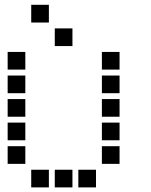

<svg xmlns="http://www.w3.org/2000/svg" viewBox="-20 -808 640 815"><path d="M113.5 -787.5Q112.5 -787.5 112.5 -787.5Q112.5 -787.5 112.5 -786.5V-713.5Q112.5 -712.5 112.5 -712.5Q112.5 -712.5 113.5 -712.5H186.5Q187.5 -712.5 187.5 -712.5Q187.5 -712.5 187.5 -713.5V-786.5Q187.5 -787.5 187.5 -787.5Q187.5 -787.5 186.5 -787.5ZM213.5 -687.5Q212.5 -687.5 212.5 -687.5Q212.5 -687.5 212.5 -686.5V-613.5Q212.5 -612.5 212.5 -612.5Q212.5 -612.5 213.5 -612.5H286.5Q287.5 -612.5 287.5 -612.5Q287.5 -612.5 287.5 -613.5V-686.5Q287.5 -687.5 287.5 -687.5Q287.5 -687.5 286.5 -687.5ZM13.5 -587.5Q12.5 -587.5 12.5 -587.5Q12.5 -587.5 12.5 -586.5V-513.5Q12.5 -512.5 12.5 -512.5Q12.5 -512.5 13.5 -512.5H86.5Q87.5 -512.5 87.5 -512.5Q87.5 -512.5 87.5 -513.5V-586.5Q87.5 -587.5 87.5 -587.5Q87.5 -587.5 86.5 -587.5ZM413.5 -587.5Q412.5 -587.5 412.5 -587.5Q412.5 -587.5 412.5 -586.5V-513.5Q412.5 -512.5 412.5 -512.5Q412.5 -512.5 413.5 -512.5H486.5Q487.5 -512.5 487.5 -512.5Q487.5 -512.5 487.5 -513.5V-586.5Q487.5 -587.5 487.5 -587.5Q487.5 -587.5 486.5 -587.5ZM13.5 -487.5Q12.5 -487.5 12.5 -487.5Q12.5 -487.5 12.5 -486.5V-413.5Q12.5 -412.5 12.5 -412.5Q12.5 -412.5 13.5 -412.5H86.5Q87.5 -412.5 87.5 -412.5Q87.5 -412.5 87.5 -413.5V-486.5Q87.5 -487.5 87.5 -487.5Q87.5 -487.5 86.5 -487.5ZM413.5 -487.5Q412.5 -487.5 412.5 -487.5Q412.5 -487.5 412.5 -486.5V-413.5Q412.5 -412.5 412.5 -412.5Q412.5 -412.5 413.5 -412.5H486.5Q487.5 -412.5 487.5 -412.5Q487.5 -412.5 487.5 -413.5V-486.5Q487.5 -487.5 487.5 -487.5Q487.5 -487.5 486.5 -487.5ZM13.5 -387.5Q12.5 -387.5 12.5 -387.5Q12.5 -387.5 12.5 -386.5V-313.5Q12.5 -312.5 12.5 -312.5Q12.5 -312.5 13.5 -312.5H86.5Q87.5 -312.5 87.5 -312.5Q87.5 -312.5 87.5 -313.5V-386.5Q87.5 -387.5 87.5 -387.5Q87.5 -387.5 86.5 -387.5ZM413.5 -387.5Q412.5 -387.5 412.5 -387.5Q412.5 -387.5 412.5 -386.5V-313.5Q412.5 -312.5 412.5 -312.5Q412.5 -312.5 413.5 -312.5H486.5Q487.5 -312.5 487.5 -312.5Q487.5 -312.5 487.5 -313.5V-386.5Q487.5 -387.5 487.5 -387.5Q487.5 -387.5 486.5 -387.5ZM13.5 -287.5Q12.5 -287.5 12.5 -287.5Q12.5 -287.5 12.5 -286.5V-213.5Q12.5 -212.5 12.5 -212.5Q12.5 -212.5 13.5 -212.5H86.5Q87.5 -212.5 87.5 -212.5Q87.5 -212.5 87.5 -213.5V-286.5Q87.5 -287.5 87.5 -287.5Q87.5 -287.5 86.5 -287.5ZM413.5 -287.5Q412.5 -287.5 412.5 -287.5Q412.5 -287.5 412.5 -286.5V-213.5Q412.5 -212.5 412.5 -212.5Q412.5 -212.5 413.5 -212.5H486.5Q487.5 -212.5 487.5 -212.5Q487.5 -212.5 487.5 -213.5V-286.5Q487.5 -287.5 487.5 -287.5Q487.5 -287.5 486.5 -287.5ZM13.5 -187.5Q12.5 -187.5 12.5 -187.5Q12.5 -187.5 12.5 -186.5V-113.5Q12.5 -112.5 12.5 -112.5Q12.5 -112.5 13.5 -112.5H86.5Q87.5 -112.5 87.5 -112.5Q87.5 -112.5 87.5 -113.5V-186.5Q87.5 -187.5 87.5 -187.5Q87.5 -187.5 86.5 -187.5ZM413.5 -187.5Q412.5 -187.5 412.5 -187.5Q412.5 -187.5 412.5 -186.5V-113.5Q412.5 -112.5 412.5 -112.5Q412.5 -112.5 413.5 -112.5H486.5Q487.5 -112.5 487.5 -112.5Q487.5 -112.5 487.5 -113.5V-186.5Q487.5 -187.5 487.5 -187.5Q487.5 -187.5 486.5 -187.5ZM113.5 -87.5Q112.5 -87.5 112.5 -87.5Q112.5 -87.5 112.5 -86.5V-13.5Q112.5 -12.5 112.5 -12.5Q112.5 -12.5 113.5 -12.5H186.5Q187.5 -12.5 187.5 -12.5Q187.5 -12.5 187.5 -13.5V-86.5Q187.5 -87.5 187.5 -87.5Q187.5 -87.5 186.5 -87.5ZM213.5 -87.5Q212.5 -87.5 212.5 -87.5Q212.5 -87.5 212.5 -86.5V-13.5Q212.5 -12.5 212.5 -12.5Q212.5 -12.5 213.5 -12.5H286.5Q287.5 -12.5 287.5 -12.5Q287.5 -12.5 287.5 -13.5V-86.5Q287.5 -87.5 287.5 -87.5Q287.5 -87.5 286.5 -87.5ZM313.5 -87.5Q312.5 -87.5 312.5 -87.5Q312.5 -87.5 312.5 -86.5V-13.5Q312.5 -12.5 312.5 -12.5Q312.5 -12.5 313.5 -12.5H386.5Q387.5 -12.5 387.5 -12.5Q387.5 -12.5 387.5 -13.5V-86.5Q387.5 -87.5 387.5 -87.5Q387.5 -87.5 386.5 -87.5Z"/></svg>

Font: Doto Black
Style: Regular
Weight: 900
Monospace: yes
Version: Version 1.000